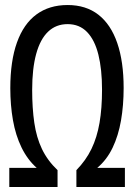

<svg xmlns="http://www.w3.org/2000/svg" viewBox="-20 -744 534 764"><path d="M17 0V-76H126Q89 -109 65.5 -157.5Q42 -206 31.5 -266Q21 -326 21 -393Q21 -501 47.5 -575Q74 -649 125 -686.5Q176 -724 249 -724Q322 -724 371.5 -685.5Q421 -647 446.5 -573Q472 -499 472 -394Q472 -325 461.5 -264.5Q451 -204 428 -156Q405 -108 367 -76H477V0H284V-67Q322 -106 344 -151.5Q366 -197 376 -255Q386 -313 386 -387Q386 -468 371.5 -526.5Q357 -585 326.5 -616.5Q296 -648 249 -648Q203 -648 171.5 -618Q140 -588 124 -529.5Q108 -471 108 -386Q108 -314 116.5 -255.5Q125 -197 147 -151Q169 -105 209 -67V0Z"/></svg>

Font: Noto Sans ExtraCondensed
Style: Regular
Weight: 400
Width: 2
Designer: Monotype Design Team
Foundry: Monotype Imaging Inc.
Version: Version 2.013